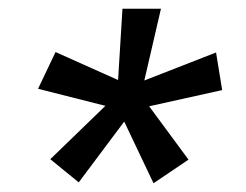

<svg xmlns="http://www.w3.org/2000/svg" viewBox="-20 -706 562 439"><path d="M160 -289 95 -342 221 -464 67 -503 107 -587 250 -523 260 -686H348L310 -522L474 -586L488 -500L321 -463L411 -341L331 -287L264 -428Z"/></svg>

Font: Chivo Medium Medium
Style: Italic
Weight: 500
Italic angle: -8.05°
Version: Version 2.002